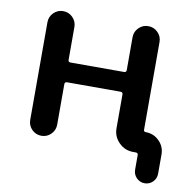

<svg xmlns="http://www.w3.org/2000/svg" viewBox="-74 -621 808 794"><g transform="rotate(10 330.0 -223.5)"><path d="M195.3 -257.8Q185.5 -257.8 185.5 -248V-78.1Q185.5 -54.7 168.9 -38.1Q152.3 -21.5 128.9 -21.5Q105.5 -21.5 88.9 -38.1Q72.3 -54.7 72.3 -78.1V-488.3Q72.3 -511.7 88.9 -528.3Q105.5 -544.9 128.9 -544.9Q152.3 -544.9 168.9 -528.3Q185.5 -511.7 185.5 -488.3V-350.6Q185.5 -340.8 195.3 -340.8H419.9Q429.7 -340.8 429.7 -350.6V-488.3Q429.7 -511.7 446.3 -528.3Q462.9 -544.9 486.3 -544.9Q509.8 -544.9 526.4 -528.3Q543 -511.7 543 -488.3V-120.1Q543 -111.3 551.8 -111.3Q585 -111.3 608.4 -87.9Q631.8 -64.5 631.8 -31.2V48.8Q631.8 69.3 617.7 83.5Q603.5 97.7 583.5 97.7Q563.5 97.7 549.3 83.5Q535.2 69.3 535.2 48.8V-11.7Q535.2 -21.5 525.4 -21.5H514.6Q479.5 -21.5 454.6 -46.4Q429.7 -71.3 429.7 -106.4V-248Q429.7 -257.8 419.9 -257.8Z"/></g></svg>

Font: Gen Jyuu GothicX Medium
Style: Regular
Weight: 500
Designer: Ryoko NISHIZUKA (kana &amp; ideographs); Paul D. Hunt (Latin, Greek &amp; Cyrillic); Wenlong ZHANG (bopomofo); Sandoll C
Version: Version 1.058.20140828